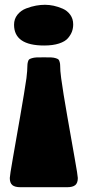

<svg xmlns="http://www.w3.org/2000/svg" viewBox="-20 -760 361 794"><path d="M282.7 -659.2Q282.7 -643.6 277.8 -629.9Q272.9 -616.2 261.2 -602.3Q249.5 -588.4 224.1 -580.1Q198.7 -571.8 162.6 -571.8Q38.1 -571.8 38.1 -657.7Q38.1 -681.6 52.2 -699.2Q66.4 -716.8 88.1 -725.1Q109.9 -733.4 129.2 -736.8Q148.4 -740.2 166 -740.2Q183.6 -740.2 201.9 -736.3Q220.2 -732.4 239.3 -724.1Q258.3 -715.8 270.5 -699Q282.7 -682.1 282.7 -659.2ZM161.6 -522.9Q181.2 -522.9 191.9 -522.5Q202.6 -522 210.9 -519.3Q219.2 -516.6 221.9 -513.9Q224.6 -511.2 226.8 -503.4Q229 -495.6 228.8 -488.3Q228.5 -481 229.7 -466.1Q231 -451.2 232.9 -437Q240.7 -379.4 258.3 -279.1Q275.9 -178.7 288.8 -106Q301.8 -33.2 301.8 -23.9Q301.8 -3.4 291.3 5.4Q280.8 14.2 257.8 14.2H64.5Q41.5 14.2 31 5.4Q20.5 -3.4 20.5 -23.9Q20.5 -33.2 33.2 -105.7Q45.9 -178.2 63.5 -279.1Q81.1 -379.9 89.4 -437Q91.3 -451.2 92.3 -466.3Q93.3 -481.4 93.3 -488.5Q93.3 -495.6 95.2 -503.4Q97.2 -511.2 100.1 -513.9Q103 -516.6 111.6 -519.3Q120.1 -522 130.9 -522.5Q141.6 -522.9 161.6 -522.9Z"/></svg>

Font: Coustard Black
Style: Regular
Weight: 900
Foundry: vernon adams
Version: Version 1.001;